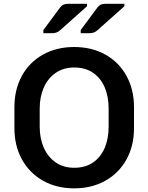

<svg xmlns="http://www.w3.org/2000/svg" viewBox="-20 -986 788 1020"><path d="M56.6 -304.7V-417Q56.6 -510.7 96.4 -583.3Q136.2 -655.8 208.5 -696Q280.8 -736.3 374 -736.3Q467.3 -736.3 539.6 -696Q611.8 -655.8 651.9 -583Q691.9 -510.3 691.9 -417V-304.7Q691.9 -211.4 651.9 -138.9Q611.8 -66.4 539.6 -25.9Q467.3 14.6 374 14.6Q280.8 14.6 208.7 -25.9Q136.7 -66.4 96.7 -138.9Q56.6 -211.4 56.6 -304.7ZM557.1 -312.5V-409.7Q557.1 -472.2 536.4 -521.5Q515.6 -570.8 474.6 -599.1Q433.6 -627.4 374 -627.4Q317.4 -627.4 275.9 -598.9Q234.4 -570.3 212.6 -520.8Q190.9 -471.2 190.9 -409.7V-312.5Q190.9 -251 212.6 -201.4Q234.4 -151.9 275.9 -123.3Q317.4 -94.7 374 -94.7Q433.6 -94.7 474.6 -123Q515.6 -151.4 536.4 -200.7Q557.1 -250 557.1 -312.5ZM210.4 -826.2 297.9 -944.3Q305.7 -955.6 315.9 -960.7Q326.2 -965.8 340.3 -965.8H441.9V-952.6L299.8 -825.7Q290 -816.9 279.5 -813.2Q269 -809.6 255.9 -809.6H210.4ZM408.7 -826.2 496.1 -944.3Q503.9 -955.6 514.2 -960.7Q524.4 -965.8 538.6 -965.8H640.6V-952.6L498 -825.7Q488.3 -816.9 478 -813.2Q467.8 -809.6 454.6 -809.6H408.7Z"/></svg>

Font: Lycee Sans SemiBold
Style: Regular
Weight: 600
Designer: Justin Alvin
Foundry: Alkove Design
Version: Version 1.030